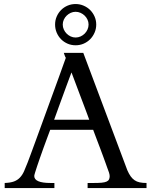

<svg xmlns="http://www.w3.org/2000/svg" viewBox="-20 -957 771 977"><path d="M364.7 -766.1Q377.9 -766.1 389.9 -771.5Q401.9 -776.9 410.9 -785.9Q419.9 -794.9 425.3 -806.9Q430.7 -818.8 430.7 -832Q430.7 -845.2 425.3 -856.9Q419.9 -868.7 410.9 -877.4Q401.9 -886.2 389.9 -891.6Q377.9 -897 364.7 -897Q351.6 -897 339.8 -891.6Q328.1 -886.2 319.1 -877.4Q310.1 -868.7 304.7 -856.9Q299.3 -845.2 299.3 -832Q299.3 -818.8 304.7 -806.9Q310.1 -794.9 319.1 -785.9Q328.1 -776.9 339.8 -771.5Q351.6 -766.1 364.7 -766.1ZM434.1 -347.7Q431.2 -356.4 423.8 -376Q416.5 -395.5 407.2 -420.2Q397.9 -444.8 387.7 -471.7Q377.4 -498.5 368.7 -522.2Q359.9 -545.9 353 -564Q346.2 -582 343.8 -588.4Q340.8 -580.6 333.5 -561.3Q326.2 -542 317.1 -517.1Q308.1 -492.2 298.1 -465.1Q288.1 -438 279.3 -413.8Q270.5 -389.6 264.2 -371.8Q257.8 -354 255.4 -347.7ZM364.7 -936.5Q386.2 -936.5 405.5 -928.2Q424.8 -919.9 439 -905.8Q453.1 -891.6 461.4 -872.6Q469.7 -853.5 469.7 -832Q469.7 -810.5 461.4 -791.3Q453.1 -772 439 -757.6Q424.8 -743.2 405.8 -734.9Q386.7 -726.6 364.7 -726.6Q342.8 -726.6 323.7 -734.9Q304.7 -743.2 290.5 -757.6Q276.4 -772 268.3 -791.3Q260.3 -810.5 260.3 -832Q260.3 -854 268.6 -873Q276.9 -892.1 291 -906.2Q305.2 -920.4 324.2 -928.5Q343.3 -936.5 364.7 -936.5ZM725.6 0H425.8V-25.9H456.1Q481 -25.9 496.8 -27.3Q512.7 -28.8 521.7 -32.7Q530.8 -36.6 534.4 -43.5Q538.1 -50.3 538.1 -60.5Q538.1 -67.4 534.7 -78.9Q531.2 -90.3 525.9 -103Q523.4 -109.9 518.1 -125Q512.7 -140.1 505.6 -159.4Q498.5 -178.7 490.5 -200Q482.4 -221.2 475.1 -240.5Q467.8 -259.8 462.2 -274.7Q456.5 -289.6 454.1 -296.4H235.4Q228 -276.9 219 -252.4Q210 -228 200.9 -203.1Q191.9 -178.2 183.6 -154.3Q175.3 -130.4 168.7 -110.8Q162.1 -91.3 158.2 -78.1Q154.3 -64.9 154.3 -61.5Q154.3 -25.9 237.3 -25.9H256.8V0H3.9V-25.9Q33.2 -26.9 51.3 -33.7Q69.3 -40.5 81.5 -53.5Q93.8 -66.4 102.3 -85.4Q110.8 -104.5 120.6 -129.9Q125.5 -142.6 135.7 -170.2Q146 -197.8 159.4 -234.6Q172.9 -271.5 188.7 -314.9Q204.6 -358.4 220.7 -402.8Q236.8 -447.3 252.4 -489.7Q268.1 -532.2 280.8 -567.6Q293.5 -603 302.5 -628.2Q311.5 -653.3 314.9 -662.6Q311.5 -668 308.8 -676Q306.2 -684.1 304.7 -688H403.8L627.9 -90.8Q635.7 -72.8 644.5 -60.3Q653.3 -47.9 664.6 -40Q675.8 -32.2 690.7 -29.1Q705.6 -25.9 725.6 -25.9Z"/></svg>

Font: HM XNiloofar
Style: Regular
Weight: 400
Designer: Hossein Movahhedian
Version: Version 2.8, 2015